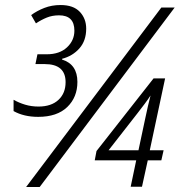

<svg xmlns="http://www.w3.org/2000/svg" viewBox="-20 -744 725 764"><path d="M138 0 675 -714H622L84 0ZM545 -1 568 -106H622L631 -146H576L637 -432H591L364 -143L357 -106H522L500 -1ZM526 -292Q541 -311 555.5 -330.5Q570 -350 579 -364Q574 -345 568.5 -321Q563 -297 558 -273L531 -146H412ZM288 -418Q288 -488 227 -507V-510Q269 -521 296 -551.5Q323 -582 323 -630Q323 -670 297.5 -697Q272 -724 221 -724Q186 -724 156.5 -712.5Q127 -701 104 -684L123 -651Q144 -665 166 -674Q188 -683 215 -683Q276 -683 276 -622Q276 -583 246.5 -555.5Q217 -528 166 -528H129L121 -489H158Q241 -489 241 -417Q241 -373 212.5 -346.5Q184 -320 133 -320Q105 -320 80 -327.5Q55 -335 34 -347V-302Q75 -279 132 -279Q207 -279 247.5 -318Q288 -357 288 -418Z"/></svg>

Font: Noto Sans UI SemiCondensed Light
Style: Italic
Weight: 300
Width: 4
Designer: Monotype Design Team
Foundry: Monotype Imaging Inc.
Version: 1.001